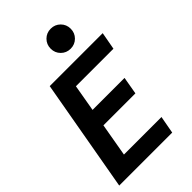

<svg xmlns="http://www.w3.org/2000/svg" viewBox="-274 -1030 1125 1125"><g transform="rotate(-45 288.5 -467.0)"><path d="M14 0 138 -700H577L557 -591H246L217 -424H482L463 -315H198L162 -109H473L453 0ZM380 -768Q345 -768 321 -792Q297 -816 297 -851Q297 -886 321 -910Q345 -934 380 -934Q415 -934 439 -910Q463 -886 463 -851Q463 -816 439 -792Q415 -768 380 -768Z"/></g></svg>

Font: Rethink Sans
Style: Bold Italic
Weight: 700
Italic angle: -10°
Designer: The Rethink Sans project authors (Hans Thiessen). DM Sans designed by Colophon Foundry.
Foundry: Rethink Communications LLC
Version: Version 1.001